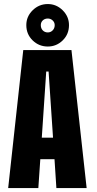

<svg xmlns="http://www.w3.org/2000/svg" viewBox="-20 -954 490 974"><path d="M222.5 -718Q177.5 -718 145.5 -749.2Q113.5 -780.5 113.5 -826.5Q113.5 -870.5 145.8 -902Q178 -933.5 222.5 -933.5Q266 -933.5 298 -901.8Q330 -870 330 -826.5Q330 -780.5 298.2 -749.2Q266.5 -718 222.5 -718ZM222.5 -789.5Q237 -789.5 247.2 -800Q257.5 -810.5 257.5 -826.5Q257.5 -840.5 247.2 -850.2Q237 -860 222.5 -860Q207 -860 197 -850.5Q187 -841 187 -826.5Q187 -810 197 -799.8Q207 -789.5 222.5 -789.5ZM266 0 256.5 -146.5H184.5L174.5 0H21.5L98 -700H342.5L419.5 0ZM214.5 -591 192 -255.5H249L226.5 -591Z"/></svg>

Font: League Mono Condensed
Style: Bold
Weight: 700
Width: 1
Designer: Tyler Finck
Foundry: The League of Moveable Type / Tyler Finck
Version: Version 2.210